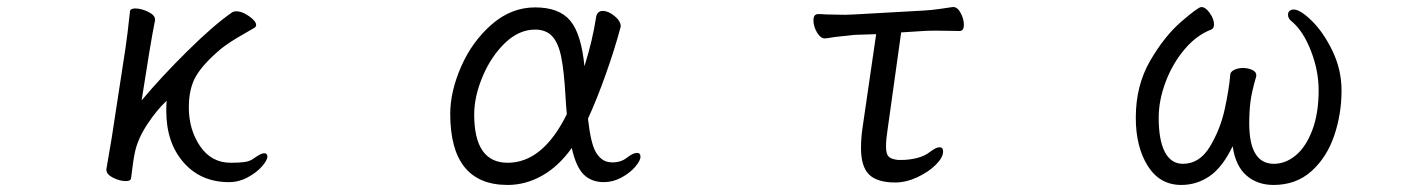

<svg xmlns="http://www.w3.org/2000/svg" viewBox="-20 -507 4040 545"><path d="M297 -115 336 -369Q342 -409 349 -475Q350 -483 364 -483Q381 -483 400.5 -473.5Q420 -464 420 -452V-449Q413 -414 404 -360L382 -222Q438 -289 513 -363Q588 -437 639 -472Q644 -475 651 -475Q667 -475 687 -461Q707 -447 707 -436Q707 -431 702 -428L671 -410Q632 -388 608 -369Q558 -327 537 -292Q516 -257 516 -202Q516 -139 548 -92Q580 -45 635 -45Q658 -45 673.5 -47Q689 -49 700 -57Q705 -61 714.5 -66.5Q724 -72 730 -72Q739 -72 739 -63Q739 -52 723.5 -34.5Q708 -17 683 -3.5Q658 10 630 10Q550 10 501 -46Q452 -102 452 -192Q452 -211 453 -221Q425 -195 398 -154Q371 -113 363 -75Q358 -52 352 -1Q351 7 337 7Q320 7 301 -2.5Q282 -12 282 -25V-27Z M1421 18Q1258 18 1258 -184Q1258 -247 1289 -318Q1320 -389 1375.5 -437.5Q1431 -486 1499 -486Q1567 -486 1598.5 -448.5Q1630 -411 1639 -319Q1662 -392 1672 -458Q1675 -476 1691 -476Q1707 -476 1724.5 -461.5Q1742 -447 1742 -432L1741 -428Q1725 -368 1700 -297.5Q1675 -227 1649 -170Q1657 -98 1672 -74Q1687 -50 1708 -47L1717 -46Q1743 -46 1759 -59Q1777 -73 1788 -73Q1798 -73 1798 -62Q1798 -51 1783 -33.5Q1768 -16 1744 -3Q1720 10 1694 10Q1659 10 1637 -11.5Q1615 -33 1603 -87Q1566 -35 1519 -8.5Q1472 18 1421 18ZM1421 -45Q1521 -45 1589 -183Q1587 -201 1585 -237Q1581 -306 1573 -345.5Q1565 -385 1547.5 -404Q1530 -423 1499 -423Q1453 -423 1413.5 -385Q1374 -347 1350 -290Q1326 -233 1326 -182Q1326 -45 1421 -45Z M2620 -76Q2637 -89 2647 -89Q2657 -89 2657 -77Q2657 -60 2636.5 -39.5Q2616 -19 2584 -4Q2552 11 2521 11Q2470 11 2447 -11.5Q2424 -34 2424 -87Q2424 -114 2428 -142L2467 -410L2405 -408Q2403 -408 2350 -402Q2326 -398 2322 -398H2321Q2309 -398 2299 -415Q2289 -432 2289 -449Q2289 -467 2302 -467Q2315 -467 2325 -466L2379 -465L2405 -466L2601 -477Q2623 -478 2650 -482Q2677 -486 2684 -487H2686Q2698 -487 2707 -470Q2716 -453 2716 -437Q2716 -419 2704 -419L2639 -420Q2612 -420 2601 -419L2538 -415L2499 -136Q2495 -111 2495 -91Q2495 -70 2502.5 -62.5Q2510 -55 2529 -53H2540Q2561 -53 2583 -58.5Q2605 -64 2620 -76Z M3526 -157Q3526 -42 3596 -42Q3629 -42 3658 -66Q3687 -90 3705 -137.5Q3723 -185 3723 -251Q3723 -307 3701 -363Q3679 -419 3648 -445Q3636 -454 3636 -465Q3636 -472 3640.5 -476Q3645 -480 3652 -480Q3671 -480 3704 -447.5Q3737 -415 3762.5 -362Q3788 -309 3788 -250Q3788 -183 3767 -121.5Q3746 -60 3702.5 -21Q3659 18 3595 18Q3549 18 3518 -9Q3487 -36 3479 -92Q3450 -32 3413.5 -7Q3377 18 3333 18Q3272 18 3238 -36Q3204 -90 3204 -173Q3204 -264 3244.5 -334Q3285 -404 3333 -445.5Q3381 -487 3390 -487Q3402 -487 3414 -470Q3426 -453 3426 -438Q3426 -426 3418 -423Q3376 -407 3342 -366.5Q3308 -326 3288.5 -274Q3269 -222 3269 -173Q3269 -109 3286.5 -75.5Q3304 -42 3338 -42Q3385 -42 3414.5 -91Q3444 -140 3456.5 -197.5Q3469 -255 3472 -294Q3472 -303 3483 -308.5Q3494 -314 3508 -314Q3523 -314 3534.5 -308.5Q3546 -303 3546 -294V-291Q3533 -246 3529.5 -218.5Q3526 -191 3526 -157Z"/></svg>

Font: Iansui 0.93
Style: Regular
Weight: 400
Designer: But Ko / Fontworks Inc.
Foundry: zi-hi.com / Fontworks Inc.
Version: Version 0.931